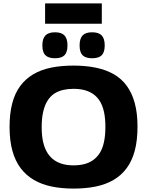

<svg xmlns="http://www.w3.org/2000/svg" viewBox="-20 -1094 860 1124"><path d="M410 -126Q444 -126 472.5 -133Q501 -140 524 -156Q547 -172 563.5 -197.5Q580 -223 588.5 -261.5Q597 -300 597 -351Q597 -402 588.5 -440Q580 -478 563.5 -503.5Q547 -529 524 -544.5Q501 -560 472.5 -567Q444 -574 410 -574Q378 -574 349.5 -567.5Q321 -561 298 -546Q275 -531 258.5 -505Q242 -479 233 -440.5Q224 -402 224 -350Q224 -298 233 -260.5Q242 -223 259 -197Q276 -171 299 -155.5Q322 -140 350 -133Q378 -126 410 -126ZM411 10Q341 10 282.5 -2Q224 -14 178 -41Q132 -68 100.5 -110Q69 -152 52.5 -211.5Q36 -271 36 -351Q36 -429 51.5 -488.5Q67 -548 98 -590Q129 -632 174.5 -659Q220 -686 279 -698Q338 -710 411 -710Q483 -710 542.5 -697.5Q602 -685 647 -659Q692 -633 722.5 -591Q753 -549 769 -490Q785 -431 785 -353Q785 -272 769 -212Q753 -152 721.5 -109.5Q690 -67 644.5 -40.5Q599 -14 540.5 -2Q482 10 411 10ZM519 -753Q481 -753 463.5 -770.5Q446 -788 446 -828Q446 -868 463.5 -886.5Q481 -905 519 -905Q558 -905 575.5 -886.5Q593 -868 593 -828Q593 -788 575.5 -770.5Q558 -753 519 -753ZM302 -753Q264 -753 246 -770.5Q228 -788 228 -828Q228 -868 246 -886.5Q264 -905 302 -905Q340 -905 357.5 -886.5Q375 -868 375 -828Q375 -788 357.5 -770.5Q340 -753 302 -753ZM244 -955V-1074H576V-955Z"/></svg>

Font: Georama SemiExpanded
Style: Bold
Weight: 700
Width: 6
Designer: Jean-Baptiste Levee
Foundry: Production Type
Version: Version 1.001